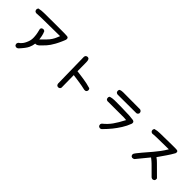

<svg xmlns="http://www.w3.org/2000/svg" viewBox="277 -2042 3445 3445"><g transform="rotate(45 2000.0 -319.0)"><path d="M359.9 75.2 340.3 65.4 338.4 64.5 336.9 62.5Q322.8 43.9 325.2 18.6V16.6L326.2 15.1L335.9 -4.4L337.4 -6.8L339.4 -8.3Q377 -32.7 403.3 -69.3Q412.1 -81.5 420.2 -95.7Q428.2 -109.9 435.8 -126.2Q443.4 -142.6 450.2 -161.1Q470.7 -215.3 467.3 -278.8Q463.9 -343.3 454.6 -380.4Q444.3 -418.9 436.5 -458L436 -461.4L437.5 -464.4L447.3 -483.9L448.2 -485.8L450.2 -487.3Q468.8 -501.5 494.1 -499H496.1L497.6 -498L517.1 -488.3L520 -486.8L521.5 -483.4Q541.5 -439.5 550.8 -391.6Q554.2 -373 557.1 -354Q560.1 -335 563 -316.4Q663.6 -414.6 693.4 -452.1Q725.1 -492.7 741.7 -525.9Q745.6 -533.2 750.2 -543.2Q754.9 -553.2 760.3 -565.4Q765.6 -577.6 771.5 -592Q777.3 -606.4 784.2 -623Q361.3 -619.1 305.7 -617.2Q248.5 -615.2 191.9 -611.3H190.9H190.4Q171.9 -613.8 157.7 -625.5L156.7 -626L156.2 -627Q142.1 -645.5 144.5 -670.9V-672.9L145.5 -674.3L155.3 -693.8L157.2 -697.8L162.1 -699.2Q223.6 -712.9 289.6 -712.9Q354.5 -712.9 606 -714.8Q858.9 -716.8 884.3 -708.5Q900.9 -703.1 905.5 -686.5Q910.2 -669.9 903.8 -649.9V-649.4V-648.9Q897.9 -633.3 891.6 -617.9Q885.3 -602.5 878.7 -587.4Q872.1 -572.3 865.2 -557.4Q858.4 -542.5 851.3 -527.8Q844.2 -513.2 836.7 -498.8Q829.1 -484.4 821.3 -469.7Q773.4 -383.8 731 -337.4Q710 -314.9 689.7 -293.9Q669.4 -272.9 649.9 -253.4Q642.1 -245.1 634.3 -238.8Q626.5 -232.4 618.4 -227.3Q610.4 -222.2 602.5 -218.8Q594.7 -215.3 586.9 -213.6Q579.1 -211.9 571.3 -211.9H569.3L567.9 -212.4L564 -213.9Q560.5 -184.1 552.5 -156Q544.4 -127.9 532.2 -101.1Q518.6 -70.8 489.3 -31.5Q460 7.8 414.1 57.6Q403.8 67.9 391.1 72.5Q378.4 77.1 363.3 76.2H361.8Z M1397 49.8 1377.4 40 1375.5 39.1 1374.5 37.6Q1362.8 23.4 1360.4 4.9V4.4V3.9L1348.6 -662.1V-662.6V-663.1Q1349.6 -669.4 1351.3 -675Q1353 -680.7 1356 -685.8Q1358.9 -690.9 1362.8 -695.8L1363.3 -696.3L1363.8 -696.8Q1380.4 -711.4 1406.2 -709H1408.2L1409.7 -708L1429.2 -698.2L1432.1 -696.8L1433.6 -693.8Q1450.2 -662.6 1448.2 -623L1450.2 -398.4Q1480.5 -394.5 1510 -390.6Q1539.6 -386.7 1569.1 -382.6Q1598.6 -378.4 1628.4 -374Q1721.7 -360.4 1813.5 -332.5L1815.9 -331.5L1817.9 -329.6Q1832.5 -313 1830.1 -287.1V-285.2L1829.1 -283.7L1819.3 -264.2L1818.4 -262.7L1816.9 -261.2Q1797.9 -244.6 1770 -249H1769.5L1769 -249.5Q1686.5 -268.6 1606 -280.3Q1530.3 -291.5 1452.1 -302.2L1456.1 11.7V14.2L1455.1 16.1L1445.3 35.6L1444.3 37.6L1442.9 38.6Q1426.3 53.2 1400.4 50.8H1398.4Z M2457 41Q2438.5 38.6 2424.3 26.9L2423.8 26.4L2423.3 25.9Q2408.7 9.3 2411.1 -16.6V-18.6L2412.1 -20L2421.9 -39.6L2422.9 -41.5L2424.8 -43Q2505.4 -106.4 2564.5 -189Q2592.3 -228 2623.3 -280Q2654.3 -332 2687 -395.5Q2656.7 -399.4 2625 -400.4Q2585 -401.4 2209 -399.4H2206.5L2204.6 -400.4L2185.1 -410.2L2183.1 -411.1L2181.6 -413.1Q2167.5 -431.6 2169.9 -457V-459L2170.9 -460.4L2180.7 -480L2182.6 -483.9L2186.5 -484.9Q2232.9 -499 2285.6 -500Q2311.5 -500.5 2357.9 -500.2Q2404.3 -500 2471.7 -499Q2606.9 -497.1 2667.5 -493.2Q2728.5 -489.3 2769 -482.4Q2773.4 -481.4 2777.3 -480.5Q2797.4 -474.6 2804.2 -458.5Q2811 -442.4 2804.2 -419.9V-419.4Q2772.5 -334.5 2723.6 -257.3Q2674.8 -180.7 2623 -116.2Q2596.7 -84 2564.7 -48.3Q2532.7 -12.7 2494.1 26.4L2493.7 26.9L2493.2 27.3Q2489.3 30.3 2485.1 32.5Q2481 34.7 2476.8 36.4Q2472.7 38.1 2468.3 39.3Q2463.9 40.5 2459 41H2458ZM2255.9 -611.3Q2236.3 -613.8 2222.2 -625.5L2221.2 -626L2220.7 -627Q2206.5 -645.5 2209 -670.9V-672.9L2210 -674.3L2219.7 -693.8L2221.7 -697.3L2225.1 -698.7Q2258.8 -710.9 2296.9 -710.9Q2333 -710.9 2727.5 -709H2730L2732.4 -708L2753.9 -696.3L2754.9 -695.3L2756.3 -694.3Q2764.2 -685.5 2767.3 -674.8Q2770.5 -664.1 2769.5 -651.4V-649.4L2768.6 -647.5L2757.8 -627.9L2756.3 -625.5L2753.4 -624L2733.9 -614.3L2731.9 -613.3H2729.5L2256.8 -611.3H2256.3Z M3770.5 21.5Q3761.2 20.5 3752.9 16.8Q3744.6 13.2 3737.3 7.8L3736.8 7.3L3736.3 6.8Q3642.6 -85 3586.9 -142.1Q3573.7 -155.3 3560.3 -168Q3546.9 -180.7 3533.2 -192.6Q3519.5 -204.6 3505.4 -216.1Q3491.2 -227.5 3477.1 -237.8Q3442.9 -198.2 3288.1 -7.3L3287.1 -6.3L3286.1 -5.9Q3276.9 1 3265.4 3.9Q3253.9 6.8 3241.2 5.9H3239.3L3237.8 4.9L3218.3 -4.9L3216.3 -5.9L3215.3 -7.3Q3200.7 -23.9 3203.1 -49.8V-50.8L3203.6 -52.2Q3213.9 -81.1 3302.7 -184.6Q3390.1 -286.6 3431.2 -334.5Q3471.7 -382.3 3519.5 -445.3Q3562 -502 3599.6 -566.9Q3351.1 -563.5 3298.3 -562.5Q3280.8 -562 3263.2 -561.3Q3245.6 -560.5 3228.5 -559.1Q3211.4 -557.6 3194.3 -555.7H3193.4H3192.4Q3173.8 -558.1 3159.7 -569.8L3159.2 -570.3L3158.7 -570.8Q3144 -587.4 3146.5 -614.3V-616.2L3147.5 -617.7L3157.2 -637.2L3159.2 -641.1L3163.6 -642.1Q3219.2 -658.2 3282.7 -658.2Q3344.7 -658.2 3519.5 -662.1Q3695.8 -666 3718.3 -658.7Q3733.9 -653.8 3737.5 -637.9Q3741.2 -622.1 3734.9 -603.5V-602.5L3733.9 -601.6Q3694.8 -530.8 3649.4 -465.3Q3606.4 -402.3 3542 -310.1Q3564 -294.9 3583.7 -278.1Q3603.5 -261.2 3622.1 -242.2Q3662.1 -201.2 3815.4 -49.8L3817.9 -47.4L3818.4 -43.9L3820.3 -20.5V-17.6L3819.3 -15.1L3809.6 4.4L3808.6 6.3L3806.6 7.8Q3798.8 13.7 3790.3 17.1Q3781.7 20.5 3772.5 21.5H3771.5Z"/></g></svg>

Font: NaikaiFont
Style: Bold
Weight: 700
Version: Version 1.89